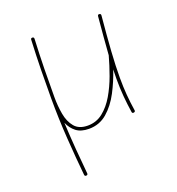

<svg xmlns="http://www.w3.org/2000/svg" viewBox="-130 -602 848 922"><g transform="rotate(-20 294.5 -141.0)"><path d="M485.8 -483.4Q476.1 -378.9 471.2 -304.7Q466.3 -230.5 466.3 -172.4Q466.3 -124 469.7 -83.3Q473.1 -42.5 479.5 -1Q481 6.3 473.1 8.3Q463.9 10.3 462.9 2Q456.5 -40 452.9 -81.8Q449.2 -123.5 449.2 -172.4Q449.2 -195.3 450.2 -220.2Q431.6 -164.6 404.1 -112.1Q376.5 -59.6 337.2 -25.6Q297.9 8.3 244.1 8.3Q203.6 8.3 179.4 -10.3Q155.3 -28.8 142.1 -59.6Q145.5 10.3 150.9 78.1Q156.2 146 162.1 205.6Q163.1 213.9 154.8 214.8Q146.5 215.8 145.5 207.5Q136.7 119.6 129.6 15.1Q122.6 -89.4 122.6 -190.9Q122.6 -265.1 123.8 -336.4Q125 -407.7 128.9 -488.8Q128.9 -496.6 137.2 -496.6Q145.5 -496.6 145.5 -487.8Q141.6 -406.7 140.4 -335.9Q139.2 -265.1 139.2 -190.9Q139.2 -146 146.7 -104Q154.3 -62 176.8 -35.2Q199.2 -8.3 244.1 -8.3Q288.1 -8.3 321.5 -34.9Q355 -61.5 379.9 -104Q404.8 -146.5 422.6 -195.6Q440.4 -244.6 452.6 -289.6L453.1 -291Q456.1 -332 460 -380.1Q463.9 -428.2 469.2 -485.4Q470.2 -493.7 478.5 -492.7Q486.3 -491.7 485.8 -483.4Z"/></g></svg>

Font: Mikhak-DS2-FD Thin
Style: Regular
Weight: 100
Designer: Amin Abedi
Version: Version 3.2